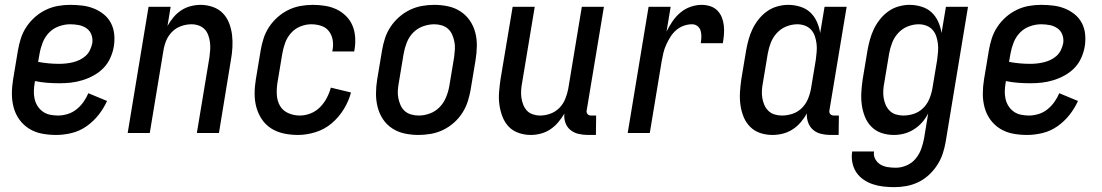

<svg xmlns="http://www.w3.org/2000/svg" viewBox="-20 -548 4540 791"><path d="M211 8Q181 8 152.5 2.5Q124 -3 100.5 -17.5Q77 -32 60.5 -54.5Q44 -77 36.5 -104.5Q29 -132 29 -161.5Q29 -191 34 -221L54 -341Q58 -365 66 -390Q74 -415 89 -437.5Q104 -460 124.5 -478Q145 -496 169 -507.5Q193 -519 218.5 -523.5Q244 -528 269 -528Q294 -528 319 -525Q344 -522 366.5 -513Q389 -504 407.5 -489Q426 -474 437 -453Q448 -432 450.5 -407Q453 -382 449 -357Q445 -333 434.5 -309.5Q424 -286 406.5 -268Q389 -250 366.5 -237.5Q344 -225 319.5 -217.5Q295 -210 271.5 -207.5Q248 -205 225 -205Q199 -205 173.5 -207Q148 -209 124 -214L123 -207Q120 -190 119.5 -173.5Q119 -157 122.5 -141Q126 -125 134.5 -111.5Q143 -98 156 -88.5Q169 -79 185.5 -75.5Q202 -72 219 -72Q238 -72 258 -78Q278 -84 294.5 -97Q311 -110 323.5 -127.5Q336 -145 344 -164L421 -132Q407 -101 385.5 -74Q364 -47 336 -27.5Q308 -8 275.5 0Q243 8 211 8ZM224 -285Q238 -285 252 -286.5Q266 -288 280.5 -291.5Q295 -295 308.5 -301.5Q322 -308 333 -318Q344 -328 350.5 -341.5Q357 -355 360 -369Q363 -387 357 -404Q351 -421 337 -431Q323 -441 305.5 -444.5Q288 -448 269 -448Q246 -448 222.5 -439.5Q199 -431 182 -413.5Q165 -396 156 -373Q147 -350 143 -327L137 -293Q159 -289 180.5 -287Q202 -285 224 -285Z M506 0 592 -520H683L670 -441Q680 -459 694 -476Q708 -493 726 -505Q744 -517 765 -522.5Q786 -528 806 -528Q832 -528 856.5 -519.5Q881 -511 898 -493.5Q915 -476 924 -452.5Q933 -429 936 -404Q939 -379 937.5 -352.5Q936 -326 931 -299L882 0H791L843 -313Q845 -328 846 -343.5Q847 -359 845 -374Q843 -389 838 -403Q833 -417 823 -427.5Q813 -438 798.5 -443Q784 -448 769 -448Q748 -448 726.5 -440.5Q705 -433 689 -417Q673 -401 664.5 -380Q656 -359 653 -338L597 0Z M1207 8Q1178 8 1149.5 2Q1121 -4 1098 -18.5Q1075 -33 1059.5 -55.5Q1044 -78 1036.5 -105Q1029 -132 1029 -161.5Q1029 -191 1034 -221L1054 -341Q1058 -365 1066 -390Q1074 -415 1089 -437.5Q1104 -460 1124.5 -478Q1145 -496 1169 -507.5Q1193 -519 1218.5 -523.5Q1244 -528 1269 -528Q1294 -528 1319 -524Q1344 -520 1365.5 -510Q1387 -500 1404.5 -483Q1422 -466 1431.5 -444Q1441 -422 1443 -397Q1445 -372 1441 -346L1439 -336H1349L1350 -342Q1354 -363 1350.5 -383.5Q1347 -404 1335 -419.5Q1323 -435 1303.5 -441.5Q1284 -448 1262 -448Q1240 -448 1217.5 -439Q1195 -430 1179 -412Q1163 -394 1155 -372Q1147 -350 1143 -327L1123 -207Q1119 -182 1120.5 -157Q1122 -132 1133.5 -112Q1145 -92 1167.5 -82Q1190 -72 1215 -72Q1237 -72 1259 -80.5Q1281 -89 1298 -106Q1315 -123 1326 -144Q1337 -165 1343 -187L1426 -167Q1417 -132 1396.5 -98.5Q1376 -65 1346.5 -40Q1317 -15 1280 -3.5Q1243 8 1207 8Z M1704 8Q1675 8 1647 2Q1619 -4 1596 -19Q1573 -34 1558 -56.5Q1543 -79 1536 -106Q1529 -133 1529 -162Q1529 -191 1534 -221L1554 -341Q1558 -365 1566 -390Q1574 -415 1589 -437.5Q1604 -460 1624.5 -478Q1645 -496 1669 -507.5Q1693 -519 1718.5 -523.5Q1744 -528 1769 -528Q1798 -528 1826 -522Q1854 -516 1877 -501Q1900 -486 1915.5 -463.5Q1931 -441 1938 -414Q1945 -387 1944.5 -358Q1944 -329 1939 -299L1919 -179Q1915 -155 1907 -130Q1899 -105 1884.5 -82.5Q1870 -60 1849.5 -42Q1829 -24 1805 -12.5Q1781 -1 1755 3.5Q1729 8 1704 8ZM1705 -72Q1728 -72 1751 -80.5Q1774 -89 1791 -106.5Q1808 -124 1817.5 -147Q1827 -170 1831 -193L1851 -313Q1853 -329 1854 -345Q1855 -361 1852 -376Q1849 -391 1843 -405Q1837 -419 1826 -429Q1815 -439 1800 -443.5Q1785 -448 1769 -448Q1746 -448 1722.5 -439.5Q1699 -431 1682 -413.5Q1665 -396 1656 -373Q1647 -350 1643 -327L1623 -207Q1620 -191 1619 -175Q1618 -159 1621 -144Q1624 -129 1630 -115Q1636 -101 1647 -91Q1658 -81 1673.5 -76.5Q1689 -72 1705 -72Z M2167 8Q2141 8 2116.5 -0.5Q2092 -9 2075.5 -26.5Q2059 -44 2050 -67.5Q2041 -91 2037.5 -116Q2034 -141 2036 -167.5Q2038 -194 2042 -221L2092 -520H2183L2131 -207Q2128 -192 2127 -176.5Q2126 -161 2128 -146Q2130 -131 2135.5 -117Q2141 -103 2150.5 -92.5Q2160 -82 2175 -77Q2190 -72 2205 -72Q2226 -72 2247 -79.5Q2268 -87 2284 -103Q2300 -119 2308.5 -140Q2317 -161 2321 -182L2377 -520H2468L2397 -93Q2396 -89 2397 -85Q2398 -81 2400.5 -78Q2403 -75 2407 -73.5Q2411 -72 2416 -72H2436L2435 8H2402Q2382 8 2363 3.5Q2344 -1 2330 -12.5Q2316 -24 2309.5 -42Q2303 -60 2305 -80Q2294 -61 2279.5 -44Q2265 -27 2247 -15Q2229 -3 2208 2.5Q2187 8 2167 8Z M2566 0 2652 -520H2743L2726 -418Q2737 -440 2750.5 -460Q2764 -480 2783 -496Q2802 -512 2825 -520Q2848 -528 2871 -528Q2889 -528 2906 -522.5Q2923 -517 2935 -505Q2947 -493 2953.5 -477Q2960 -461 2962 -443Q2964 -425 2962.5 -406.5Q2961 -388 2958 -370H2867Q2869 -383 2869.5 -396Q2870 -409 2866.5 -421Q2863 -433 2853.5 -440.5Q2844 -448 2831 -448Q2814 -448 2797 -442Q2780 -436 2766 -424Q2752 -412 2742 -396Q2732 -380 2724.5 -363.5Q2717 -347 2713 -330Q2709 -313 2706 -296L2657 0Z M3163 8Q3136 8 3112 0Q3088 -8 3070.5 -25.5Q3053 -43 3043.5 -66.5Q3034 -90 3030.5 -115.5Q3027 -141 3028.5 -167.5Q3030 -194 3034 -221L3054 -341Q3058 -363 3064 -385Q3070 -407 3080 -428Q3090 -449 3105 -468Q3120 -487 3139.5 -501Q3159 -515 3182 -521.5Q3205 -528 3227 -528Q3252 -528 3276.5 -520.5Q3301 -513 3318 -497Q3335 -481 3345 -459Q3355 -437 3359 -412L3377 -520H3468L3397 -93Q3396 -89 3397 -85Q3398 -81 3400.5 -78Q3403 -75 3407 -73.5Q3411 -72 3416 -72H3436L3435 8H3402Q3382 8 3363 3.5Q3344 -1 3330 -13Q3316 -25 3309.5 -43Q3303 -61 3304 -81Q3294 -62 3279 -44.5Q3264 -27 3245.5 -15Q3227 -3 3205.5 2.5Q3184 8 3163 8ZM3201 -72Q3223 -72 3244.5 -79Q3266 -86 3282.5 -102Q3299 -118 3308 -139Q3317 -160 3321 -182L3341 -302Q3343 -318 3344.5 -335Q3346 -352 3344 -368Q3342 -384 3337 -399Q3332 -414 3321.5 -425.5Q3311 -437 3296 -442.5Q3281 -448 3265 -448Q3242 -448 3219.5 -439Q3197 -430 3180.5 -412Q3164 -394 3155.5 -372Q3147 -350 3143 -327L3123 -207Q3120 -192 3119 -176Q3118 -160 3120.5 -144.5Q3123 -129 3129 -115.5Q3135 -102 3145.5 -91.5Q3156 -81 3171 -76.5Q3186 -72 3201 -72Z M3665 223Q3642 223 3619.5 220.5Q3597 218 3576 211Q3555 204 3537 191.5Q3519 179 3507.5 161.5Q3496 144 3491.5 121.5Q3487 99 3491 76H3581Q3578 93 3586 107.5Q3594 122 3607.5 130Q3621 138 3637.5 140.5Q3654 143 3671 143Q3693 143 3715 133.5Q3737 124 3752 106Q3767 88 3775 66Q3783 44 3787 22L3804 -81Q3794 -61 3779 -44Q3764 -27 3745 -15Q3726 -3 3705 2.5Q3684 8 3663 8Q3636 8 3612 0Q3588 -8 3570.5 -25.5Q3553 -43 3543.5 -66.5Q3534 -90 3530.5 -115.5Q3527 -141 3528.5 -167.5Q3530 -194 3534 -221L3554 -341Q3558 -363 3564 -385Q3570 -407 3580 -428Q3590 -449 3605 -468Q3620 -487 3639.5 -501Q3659 -515 3682 -521.5Q3705 -528 3727 -528Q3752 -528 3776.5 -520.5Q3801 -513 3818 -497Q3835 -481 3845 -459Q3855 -437 3859 -412L3877 -520H3968L3876 36Q3872 60 3864 84.5Q3856 109 3841.5 131.5Q3827 154 3807 172.5Q3787 191 3763 202.5Q3739 214 3714 218.5Q3689 223 3665 223ZM3701 -72Q3723 -72 3744.5 -79Q3766 -86 3782.5 -102Q3799 -118 3808 -139Q3817 -160 3821 -182L3841 -302Q3843 -318 3844.5 -335Q3846 -352 3844 -368Q3842 -384 3837 -399Q3832 -414 3821.5 -425.5Q3811 -437 3796 -442.5Q3781 -448 3765 -448Q3742 -448 3719.5 -439Q3697 -430 3680.5 -412Q3664 -394 3655.5 -372Q3647 -350 3643 -327L3623 -207Q3620 -192 3619 -176Q3618 -160 3620.5 -144.5Q3623 -129 3629 -115.5Q3635 -102 3645.5 -91.5Q3656 -81 3671 -76.5Q3686 -72 3701 -72Z M4211 8Q4181 8 4152.5 2.5Q4124 -3 4100.5 -17.5Q4077 -32 4060.5 -54.5Q4044 -77 4036.5 -104.5Q4029 -132 4029 -161.5Q4029 -191 4034 -221L4054 -341Q4058 -365 4066 -390Q4074 -415 4089 -437.5Q4104 -460 4124.5 -478Q4145 -496 4169 -507.5Q4193 -519 4218.5 -523.5Q4244 -528 4269 -528Q4294 -528 4319 -525Q4344 -522 4366.5 -513Q4389 -504 4407.5 -489Q4426 -474 4437 -453Q4448 -432 4450.5 -407Q4453 -382 4449 -357Q4445 -333 4434.5 -309.5Q4424 -286 4406.5 -268Q4389 -250 4366.5 -237.5Q4344 -225 4319.5 -217.5Q4295 -210 4271.5 -207.5Q4248 -205 4225 -205Q4199 -205 4173.5 -207Q4148 -209 4124 -214L4123 -207Q4120 -190 4119.5 -173.5Q4119 -157 4122.5 -141Q4126 -125 4134.5 -111.5Q4143 -98 4156 -88.5Q4169 -79 4185.5 -75.5Q4202 -72 4219 -72Q4238 -72 4258 -78Q4278 -84 4294.5 -97Q4311 -110 4323.5 -127.5Q4336 -145 4344 -164L4421 -132Q4407 -101 4385.5 -74Q4364 -47 4336 -27.5Q4308 -8 4275.5 0Q4243 8 4211 8ZM4224 -285Q4238 -285 4252 -286.5Q4266 -288 4280.5 -291.5Q4295 -295 4308.5 -301.5Q4322 -308 4333 -318Q4344 -328 4350.5 -341.5Q4357 -355 4360 -369Q4363 -387 4357 -404Q4351 -421 4337 -431Q4323 -441 4305.5 -444.5Q4288 -448 4269 -448Q4246 -448 4222.5 -439.5Q4199 -431 4182 -413.5Q4165 -396 4156 -373Q4147 -350 4143 -327L4137 -293Q4159 -289 4180.5 -287Q4202 -285 4224 -285Z"/></svg>

Font: Iosevka Medium
Style: Italic
Weight: 500
Italic angle: -9°
Monospace: yes
Designer: Belleve Invis
Foundry: Belleve Invis
Version: Version 32.5.0; ttfautohint (v1.8.4)